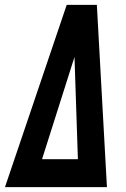

<svg xmlns="http://www.w3.org/2000/svg" viewBox="-40 -770 518 790"><path d="M-19.5 0 234.5 -750H358.5L400 0ZM133 -115H280.5L266.5 -535.5Z"/></svg>

Font: Mohave SemiBold
Style: Italic
Weight: 600
Italic angle: -8°
Designer: Gumpita Rahayu
Foundry: Tokotype
Version: Version 2.003